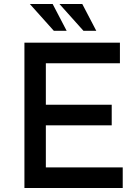

<svg xmlns="http://www.w3.org/2000/svg" viewBox="-20 -939 695 959"><path d="M102 -726H579V-623H209V-416H538V-313H209V-103H593V0H102ZM129 -919H243L313 -785H249ZM277 -919H391L461 -785H397Z"/></svg>

Font: Josefin Sans Thin Medium
Style: Regular
Weight: 500
Version: Version 2.000